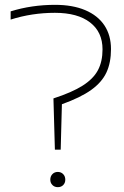

<svg xmlns="http://www.w3.org/2000/svg" viewBox="-20 -769 513 794"><path d="M201 -362Q278 -387 322 -415Q366 -443 385 -478.8Q404 -514.5 404 -565Q404 -636.5 352.5 -676.2Q301 -716 207 -716Q112 -716 24 -688V-722Q111 -749 208 -749Q280.5 -749 332.5 -727Q384.5 -705 411.8 -664Q439 -623 439 -566Q439 -509.5 420 -469Q401 -428.5 357 -397Q313 -365.5 236 -338L231 -150H207ZM188 -26Q188 -40 196.8 -49Q205.5 -58 219 -58Q232.5 -58 241.2 -49Q250 -40 250 -26Q250 -12.5 241.5 -3.8Q233 5 219 5Q205.5 5 196.8 -3.8Q188 -12.5 188 -26Z"/></svg>

Font: Encode Sans Expanded Thin
Style: Regular
Weight: 250
Width: 7
Designer: Multiple Designers
Foundry: Impallari Type
Version: Version 2.000